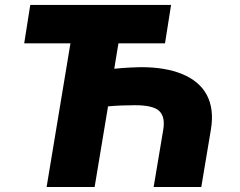

<svg xmlns="http://www.w3.org/2000/svg" viewBox="-20 -747 960 767"><path d="M76.7 -573.9 100.9 -727.3H663.4L639.2 -573.9H453.1L436.4 -472.3Q451.3 -474.1 468.9 -475.3Q486.5 -476.6 502.3 -477.3Q518.1 -478 529.7 -478.3Q541.2 -478.7 544 -478.7Q640.3 -478.7 707.4 -451.3Q741.1 -437.5 766 -416.7Q790.8 -396 805.8 -368.3Q820.7 -340.6 825.1 -305.8Q829.5 -271 822.4 -228.7L784.1 0H593.8L632.1 -228.7Q640.6 -279.8 616.5 -303.3Q592.7 -326.7 518.5 -326.7Q491.8 -326.7 465 -325.6Q438.2 -324.6 411.6 -322.1L358 0H166.2L261.4 -573.9Z"/></svg>

Font: Inter P Black
Style: Italic
Weight: 900
Italic angle: -9.40001°
Designer: Rasmus Andersson
Foundry: rsms
Version: Version 3.018;git-588b23468